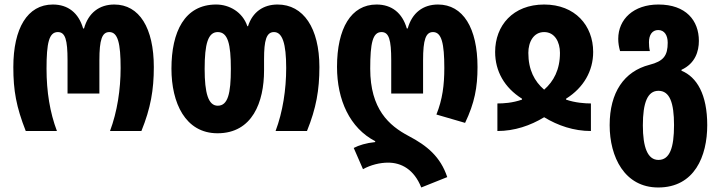

<svg xmlns="http://www.w3.org/2000/svg" viewBox="-20 -580 3185 850"><path d="M94 0H232C201 -82 186 -174 186 -276C186 -390 197 -438 236 -438C269 -438 279 -404 279 -313V-166H420V-313C420 -405 432 -438 464 -438C502 -438 514 -388 514 -279C514 -184 499 -85 467 0H606C647 -101 661 -182 661 -283C661 -456 597 -560 486 -560C420 -560 371 -523 352 -454H348C328 -523 281 -560 214 -560C101 -560 39 -454 39 -283C39 -179 52 -107 94 0Z M943 10C1098 10 1149 -129 1149 -268V-318C1149 -401 1159 -438 1193 -438C1230 -438 1247 -388 1247 -279C1247 -184 1232 -85 1200 0H1339C1380 -101 1394 -182 1394 -283C1394 -456 1323 -560 1209 -560C1146 -560 1098 -527 1078 -464H1075C1054 -527 995 -560 937 -560C797 -560 739 -439 739 -276C739 -125 800 10 943 10ZM944 -112C902 -112 886 -168 886 -275C886 -386 901 -438 944 -438C989 -438 1002 -385 1002 -275C1002 -166 989 -112 944 -112Z M1845 250 1960 204C1930 114 1871 65 1789 22C1702 -24 1619 -97 1619 -276C1619 -390 1630 -438 1669 -438C1702 -438 1712 -404 1712 -313V-166H1853V-313C1853 -405 1865 -438 1897 -438C1935 -438 1947 -388 1947 -279C1947 -204 1939 -140 1912 -73L2039 -36C2081 -124 2094 -193 2094 -283C2094 -456 2030 -560 1919 -560C1853 -560 1804 -523 1785 -454H1781C1761 -523 1714 -560 1647 -560C1534 -560 1472 -454 1472 -284C1472 -137 1529 -13 1641 45V49C1601 53 1569 63 1546 75L1587 169C1621 150 1662 140 1698 140C1757 140 1813 170 1845 250Z M2182 0C2258 0 2328 -24 2389 -61C2450 -24 2520 0 2596 0V-122C2569 -122 2526 -125 2486 -139V-143C2564 -192 2606 -266 2606 -350C2606 -467 2526 -560 2389 -560C2251 -560 2172 -467 2172 -350C2172 -265 2213 -192 2291 -143V-139C2248 -124 2209 -122 2182 -122ZM2389 -183C2346 -220 2319 -271 2319 -346C2319 -394 2342 -438 2389 -438C2436 -438 2459 -394 2459 -346C2459 -271 2431 -220 2389 -183Z M2894 250C3055 250 3111 111 3111 -26C3111 -162 3065 -239 2997 -267V-271C3058 -299 3074 -353 3074 -399C3074 -489 3017 -560 2895 -560C2785 -560 2717 -495 2717 -408C2717 -389 2720 -372 2725 -354H2857C2854 -367 2853 -380 2853 -393C2853 -425 2867 -447 2894 -447C2922 -447 2936 -423 2936 -391C2936 -334 2918 -309 2855 -293C2743 -264 2679 -171 2679 -26C2679 115 2745 250 2894 250ZM2895 128C2847 128 2826 72 2826 -25C2826 -126 2847 -178 2895 -178C2945 -178 2964 -125 2964 -26C2964 74 2945 128 2895 128Z"/></svg>

Font: Noto Sans Georgian ExtraCondensed ExtraBold
Style: Regular
Weight: 800
Width: 2
Designer: Monotype Design Team, Akaki Razmadze
Foundry: Google LLC
Version: Version 2.005